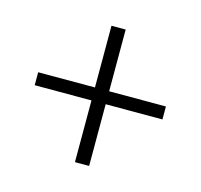

<svg xmlns="http://www.w3.org/2000/svg" viewBox="-73 -630 629 601"><g transform="rotate(15 241.0 -330.0)"><path d="M218 -109V-309H34V-351H218V-551H264V-351H448V-309H264V-109Z"/></g></svg>

Font: Assistant Light
Style: Regular
Weight: 300
Designer: Hebrew By Ben Nathan, Latin by Paul Hunt
Version: Version 2.001;PS 002.001;hotconv 1.0.88;makeotf.lib2.5.64775